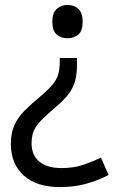

<svg xmlns="http://www.w3.org/2000/svg" viewBox="-20 -566 474 778"><path d="M292 -304Q292 -267 284.5 -239Q277 -211 259 -186.5Q241 -162 208 -134Q170 -102 148 -79.5Q126 -57 117 -36Q108 -15 108 15Q108 63 139.5 89Q171 115 229 115Q279 115 317 102Q355 89 389 73L420 143Q380 164 331.5 178Q283 192 223 192Q128 192 76 145Q24 98 24 17Q24 -28 38.5 -59.5Q53 -91 79.5 -117.5Q106 -144 142 -174Q176 -203 193 -223.5Q210 -244 216 -265Q222 -286 222 -314V-331H292ZM315 -478Q315 -441 297.5 -426Q280 -411 253 -411Q228 -411 210 -426Q192 -441 192 -478Q192 -514 210 -530Q228 -546 253 -546Q280 -546 297.5 -530Q315 -514 315 -478Z"/></svg>

Font: Noto Sans Thaana
Style: Regular
Weight: 400
Designer: Monotype Design Team
Foundry: Monotype Imaging Inc.
Version: Version 2.001